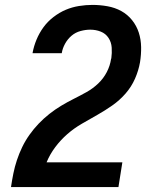

<svg xmlns="http://www.w3.org/2000/svg" viewBox="-20 -763 640 783"><path d="M25 0V-1Q29 -28 34.5 -55.5Q40 -83 49 -110Q58 -137 70.5 -163Q83 -189 100 -213Q117 -237 137.5 -258.5Q158 -280 181.5 -298.5Q205 -317 230 -332Q255 -347 281 -360Q307 -373 333 -387.5Q359 -402 380.5 -422.5Q402 -443 415.5 -469Q429 -495 433 -523L434 -525Q437 -547 435.5 -569Q434 -591 422.5 -608.5Q411 -626 391 -634Q371 -642 348 -642Q329 -642 308.5 -636.5Q288 -631 272 -617.5Q256 -604 245.5 -585Q235 -566 232 -547V-546H113V-548Q118 -575 129 -601.5Q140 -628 157 -651.5Q174 -675 198 -693.5Q222 -712 248 -723Q274 -734 302 -738.5Q330 -743 357 -743Q388 -743 418.5 -737.5Q449 -732 474.5 -718Q500 -704 518.5 -681Q537 -658 546 -630Q555 -602 555.5 -571Q556 -540 551 -509Q545 -475 530.5 -442Q516 -409 492 -381.5Q468 -354 438 -333Q408 -312 377 -294.5Q346 -277 314 -258.5Q282 -240 254.5 -216Q227 -192 205 -162.5Q183 -133 170 -101H479L463 0Z"/></svg>

Font: Iosevka Extended
Style: Bold Italic
Weight: 700
Width: 7
Italic angle: -9°
Monospace: yes
Designer: Belleve Invis
Foundry: Belleve Invis
Version: Version 32.5.0; ttfautohint (v1.8.4)